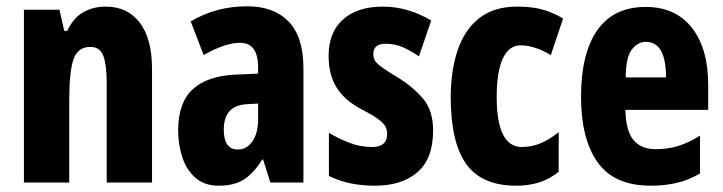

<svg xmlns="http://www.w3.org/2000/svg" viewBox="-20 -673 2298 610"><path d="M316 -652Q385 -652 424 -601Q463 -550 463 -454V-93H319V-410Q319 -466 308.5 -495Q298 -524 267 -524Q228 -524 214 -486Q200 -448 200 -352V-93H56V-642H169L184 -575H194Q212 -615 243.5 -633.5Q275 -652 316 -652Z M765 -653Q850 -653 897 -604.5Q944 -556 944 -456V-93H839L816 -166H813Q787 -124 756 -103.5Q725 -83 675 -83Q629 -83 600.5 -108.5Q572 -134 559 -174Q546 -214 546 -259Q546 -347 592.5 -389.5Q639 -432 729 -436L800 -439V-461Q800 -497 786 -517Q772 -537 743 -537Q695 -537 627 -498L586 -605Q666 -653 765 -653ZM766 -342Q691 -339 691 -261Q691 -198 736 -198Q764 -198 782 -224Q800 -250 800 -294V-344Z M1356 -258Q1356 -169 1306.5 -126Q1257 -83 1171 -83Q1132 -83 1096 -90Q1060 -97 1025 -114V-251Q1053 -234 1088.5 -220Q1124 -206 1162 -206Q1210 -206 1210 -247Q1210 -258 1206 -268Q1202 -278 1185.5 -291.5Q1169 -305 1130 -325Q1076 -353 1050 -394Q1024 -435 1024 -496Q1024 -570 1069.5 -611Q1115 -652 1197 -652Q1275 -652 1350 -608L1311 -494Q1286 -511 1261 -522.5Q1236 -534 1205 -534Q1166 -534 1166 -501Q1166 -490 1170.5 -481.5Q1175 -473 1191 -461Q1207 -449 1242 -428Q1290 -399 1323 -361Q1356 -323 1356 -258Z M1620 -83Q1511 -83 1461.5 -151.5Q1412 -220 1412 -365Q1412 -447 1433.5 -512Q1455 -577 1501.5 -614.5Q1548 -652 1624 -652Q1672 -652 1706 -642Q1740 -632 1769 -614L1730 -498Q1678 -529 1634 -529Q1597 -529 1577.5 -487Q1558 -445 1558 -365Q1558 -206 1638 -206Q1670 -206 1698 -218Q1726 -230 1755 -253V-127Q1726 -104 1693 -93.5Q1660 -83 1620 -83Z M2031 -651Q2126 -651 2178 -585Q2230 -519 2230 -403V-324H1967Q1968 -259 1992 -229Q2016 -199 2064 -199Q2101 -199 2134 -209Q2167 -219 2204 -242V-122Q2169 -101 2130.5 -92Q2092 -83 2048 -83Q1931 -83 1878.5 -157.5Q1826 -232 1826 -365Q1826 -504 1878 -577.5Q1930 -651 2031 -651ZM2032 -540Q2005 -540 1986.5 -514.5Q1968 -489 1968 -427H2096Q2096 -540 2032 -540Z"/></svg>

Font: Noto Sans Kannada UI ExtraCondensed ExtraBold
Style: Regular
Weight: 800
Width: 2
Designer: Jelle Bosma - Monotype Design Team
Foundry: Monotype Imaging Inc.
Version: Version 2.005; ttfautohint (v1.8.4.7-5d5b)